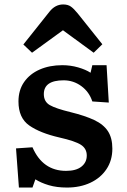

<svg xmlns="http://www.w3.org/2000/svg" viewBox="-20 -829 569 863"><path d="M65 14 52 -162 126 -167Q172 -61 277 -61Q322 -61 346 -80Q370 -99 370 -130Q370 -161 344 -178Q318 -195 247 -211Q160 -231 111.5 -265Q63 -299 63 -373Q63 -424 88.5 -460.5Q114 -497 158.5 -516.5Q203 -536 260 -536Q297 -536 331.5 -526Q366 -516 387 -502L395 -536H459L469 -368L395 -373Q381 -416 345.5 -442Q310 -468 266 -468Q177 -468 177 -406Q177 -372 204 -356.5Q231 -341 297 -325Q362 -309 403.5 -289.5Q445 -270 465 -239.5Q485 -209 485 -161Q485 -108 458.5 -68.5Q432 -29 386 -7.5Q340 14 281 14Q235 14 199.5 3.5Q164 -7 139 -23L126 14ZM124 -592 85 -629 202 -776Q228 -809 264 -809Q285 -809 298.5 -799.5Q312 -790 329 -769L440 -630L401 -592L263 -693Z"/></svg>

Font: Literata 7pt SemiBold
Style: Regular
Weight: 600
Designer: Latin by Veronika Burian and Jose Scaglione. Greek by Irene Vlachou. Cyrillic by Vera Evstafieva.
Foundry: TypeTogether
Version: Version 3.002